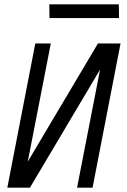

<svg xmlns="http://www.w3.org/2000/svg" viewBox="-20 -872 590 892"><path d="M14 0 144 -670H216L109 -121L435 -670H540L410 0H338L445 -549L119 0ZM533 -788H210L209 -852H532Z"/></svg>

Font: Lode
Style: Italic
Weight: 400
Italic angle: -11°
Monospace: yes
Designer: Belleve Invis
Foundry: Belleve Invis
Version: Version 29.2.0; ttfautohint (v1.8.3)